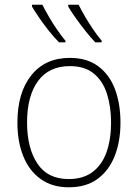

<svg xmlns="http://www.w3.org/2000/svg" viewBox="-20 -786 587 816"><path d="M492 -265Q492 -185 467.5 -123Q443 -61 394.5 -25.5Q346 10 272 10Q202 10 153 -25Q104 -60 79 -122Q54 -184 54 -265Q54 -392 113 -466Q172 -540 277 -540Q350 -540 398 -504Q446 -468 469 -406Q492 -344 492 -265ZM95 -265Q95 -158 138.5 -91.5Q182 -25 272 -25Q334 -25 374 -55.5Q414 -86 433 -140Q452 -194 452 -265Q452 -333 434.5 -387.5Q417 -442 378.5 -473.5Q340 -505 277 -505Q188 -505 141.5 -441.5Q95 -378 95 -265ZM314 -766Q325 -744 341.5 -715.5Q358 -687 377 -659.5Q396 -632 412 -613V-606H385Q365 -627 343.5 -654Q322 -681 302.5 -708.5Q283 -736 270 -758V-766ZM160 -766Q171 -744 187.5 -715.5Q204 -687 223 -659.5Q242 -632 258 -613V-606H231Q210 -627 188.5 -654Q167 -681 148 -708.5Q129 -736 116 -758V-766Z"/></svg>

Font: Noto Sans Disp ExtLt
Style: Regular
Weight: 200
Designer: Monotype Design Team
Foundry: Monotype Imaging Inc.
Version: Version 2.000;GOOG;noto-source:20170915:90ef993387c0